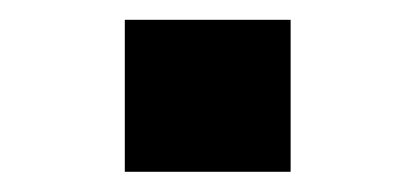

<svg xmlns="http://www.w3.org/2000/svg" viewBox="-20 -170 410 190"><path d="M103.5 0V-150.4H267.6V0Z"/></svg>

Font: Gothic A1
Style: Bold
Weight: 700
Version: Version 2.50